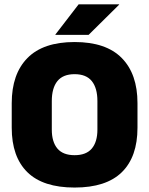

<svg xmlns="http://www.w3.org/2000/svg" viewBox="-20 -847 687 884"><path d="M323.5 16.5Q178 16.5 106 -54.2Q34 -125 34 -259V-372Q34 -506.5 106.5 -580Q179 -653.5 323.5 -653.5Q468 -653.5 540.5 -580Q613 -506.5 613 -372V-259Q613 -125 541 -54.2Q469 16.5 323.5 16.5ZM323.5 -132.5Q377 -132.5 402.8 -163.2Q428.5 -194 428.5 -250V-381.5Q428.5 -441.5 402.8 -473.5Q377 -505.5 323.5 -505.5Q270 -505.5 244.2 -473.5Q218.5 -441.5 218.5 -381.5V-250Q218.5 -194 244.2 -163.2Q270 -132.5 323.5 -132.5ZM235 -688 342 -827H528.5V-825.5L388 -686.5H235Z"/></svg>

Font: Anek Devanagari ExtraBold
Style: Regular
Weight: 800
Designer: Kailash Malviya (Devanagari) & Yesha Goshar (Latin)
Foundry: Ek Type
Version: Version 1.003